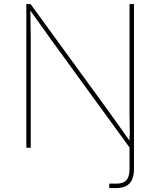

<svg xmlns="http://www.w3.org/2000/svg" viewBox="-20 -748 811 972"><path d="M113.3 0H135.7V-551.3C135.7 -599.1 133.8 -646.5 133.8 -694.3C168.5 -646.5 201.2 -599.1 235.8 -551.3L635.7 -1.5V107.4C635.7 160.6 615.2 181.6 568.4 181.6H533.2V204.1H568.4C628.4 204.1 658.2 173.8 658.2 107.4V-727.5H635.7V-175.3C635.7 -137.7 636.7 -100.1 637.2 -62.5H635.7V-36.1L536.6 -175.3L134.8 -727.5H113.3Z"/></svg>

Font: Raveo Thin
Style: Regular
Weight: 100
Designer: Jakub Foglar, Rasmus Andersson (Inter)
Foundry: Jakubfoglar.com
Version: Version 1.100;Glyphs 3.2.3 (3260)